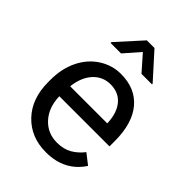

<svg xmlns="http://www.w3.org/2000/svg" viewBox="-219 -854 969 969"><g transform="rotate(45 265.0 -370.0)"><path d="M287.6 9.8C376.1 9.8 442.5 -24.3 486.8 -92.3L431.6 -135.3C415 -113.8 395.7 -96.5 373.5 -83.5C351.4 -70.5 324.4 -64 292.5 -64C247.6 -64 210.5 -80 181.4 -112.1C152.3 -144.1 137 -186.2 135.7 -238.3H493.7V-275.9C493.7 -360.2 474.6 -425 436.5 -470.2C398.4 -515.5 345.1 -538.1 276.4 -538.1C234.4 -538.1 195.4 -526.4 159.4 -503.2C123.5 -479.9 95.5 -447.7 75.4 -406.5C55.4 -365.3 45.4 -318.5 45.4 -266.1V-249.5C45.4 -170.7 67.9 -107.8 112.8 -60.8C157.7 -13.8 216 9.8 287.6 9.8ZM276.4 -463.9C314.1 -463.9 344.1 -451.3 366.2 -426C388.3 -400.8 400.7 -365.2 403.3 -319.3V-312.5H138.7C144.5 -360.4 159.8 -397.5 184.6 -424.1C209.3 -450.6 239.9 -463.9 276.4 -463.9ZM423.8 -616.2 303.2 -750H248.5L128.4 -617.2V-611.3H203.1L275.9 -694.3L349.1 -611.3H423.8Z"/></g></svg>

Font: Roboto1
Style: rg
Weight: 400
Designer: Google
Version: Version 2.137; 2017